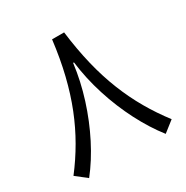

<svg xmlns="http://www.w3.org/2000/svg" viewBox="-159 -810 924 955"><g transform="rotate(-30 302.5 -333.0)"><path d="M299.9 -524H304.8Q316.9 -426 347.8 -328.8Q378.6 -231.6 423.6 -144.1Q468.6 -56.5 522.3 12L584.3 -36.6Q535.2 -100.4 495.3 -169.5Q455.4 -238.5 424.5 -316.1Q393.5 -393.6 371.7 -483.3Q350 -572.9 336.9 -677.9H267.8Q255 -572.9 233.1 -483.3Q211.1 -393.6 180.3 -316.1Q149.4 -238.5 109.5 -169.5Q69.7 -100.4 20.5 -36.6L82.4 12Q136.6 -56.5 181.3 -144.1Q225.9 -231.6 256.8 -328.8Q287.6 -426 299.9 -524Z"/></g></svg>

Font: Estedad-FD VF
Style: Regular
Weight: 100
Designer: Amin Abedi
Version: Version 7.3